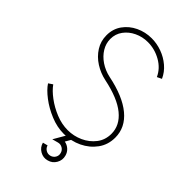

<svg xmlns="http://www.w3.org/2000/svg" viewBox="-264 -794 1064 1064"><g transform="rotate(45 268.0 -261.5)"><path d="M290 13Q237 13 184.5 -8.8Q132 -30.5 90.8 -62Q49.5 -93.5 30 -123.5L54.5 -140Q74 -112 112 -83.5Q150 -55 196.8 -36Q243.5 -17 290.5 -17Q337 -17 379.5 -36.2Q422 -55.5 449.2 -90.8Q476.5 -126 476.5 -174.5Q476.5 -240.5 418.2 -288.2Q360 -336 242 -360.5Q196.5 -370 157.2 -395Q118 -420 94.2 -457.5Q70.5 -495 70.5 -541Q70.5 -591 97.2 -628.2Q124 -665.5 167.2 -686Q210.5 -706.5 260 -706.5Q301 -706.5 340.2 -692.2Q379.5 -678 411 -651.2Q442.5 -624.5 459 -587.5L432 -574.5Q410.5 -622 362.2 -649.2Q314 -676.5 260 -676.5Q218 -676.5 181.5 -659.2Q145 -642 122.5 -611.5Q100 -581 100 -541.5Q100 -506.5 119 -475.2Q138 -444 171.2 -421.5Q204.5 -399 246.5 -390Q373.5 -364 440 -308.8Q506.5 -253.5 506.5 -174.5Q506.5 -118.5 475.8 -76.2Q445 -34 395.8 -10.5Q346.5 13 290 13ZM330.5 180Q302 188 276 173Q250 158 242.5 129L271.5 121.5Q276 138 291 146.8Q306 155.5 323 151Q340 146.5 348.8 131.5Q357.5 116.5 352.5 99.5Q348 82.5 333 73.8Q318 65 301 69.5L266 79L320.5 -15L346.5 0L324 39Q344.5 42.5 360.2 56.5Q376 70.5 381.5 91.5Q389.5 120.5 374.5 146.5Q359.5 172.5 330.5 180Z"/></g></svg>

Font: Urbanist Thin
Style: Regular
Weight: 100
Designer: Corey Hu
Foundry: Corey Hu
Version: Version 1.330; ttfautohint (v1.8.4.7-5d5b)